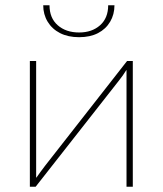

<svg xmlns="http://www.w3.org/2000/svg" viewBox="-20 -713 621 733"><path d="M487 -480V0H463V-393Q463 -406 463 -419Q463 -432 463 -445H462Q456 -435 448.5 -424.5Q441 -414 433 -404L116 0H94V-480H118V-91Q118 -77 118 -63Q118 -49 118 -35H119Q127 -46 135.5 -58Q144 -70 152 -80L465 -480ZM393 -693H417Q417 -658 400.5 -630Q384 -602 354 -586.5Q324 -571 282 -571Q240 -571 209.5 -586.5Q179 -602 162 -630Q145 -658 145 -693H169Q169 -644 200.5 -616.5Q232 -589 282 -589Q331 -589 362 -616.5Q393 -644 393 -693Z"/></svg>

Font: Exo 2 Thin
Style: Regular
Weight: 250
Designer: Natanael Gama
Foundry: Natanael Gama
Version: Version 2.010